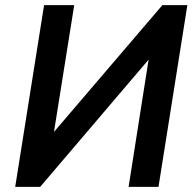

<svg xmlns="http://www.w3.org/2000/svg" viewBox="-20 -725 753 745"><path d="M39 0 151 -705H268L184 -179L161 -180L610 -705H707L595 0H479L562 -528L585 -527L136 0Z"/></svg>

Font: Nunito Sans 10pt SemiCondensed
Style: Bold Italic
Weight: 700
Width: 4
Italic angle: -9°
Designer: Vernon Adams
Foundry: Vernon Adams
Version: Version 3.101;gftools[0.9.27]